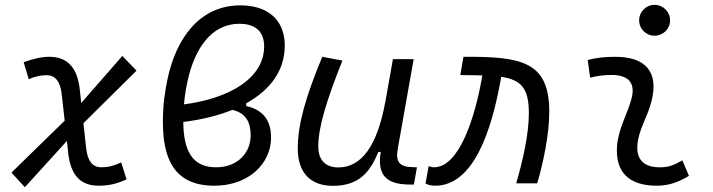

<svg xmlns="http://www.w3.org/2000/svg" viewBox="-20 -764 2970 800"><path d="M83.5 16.1 258.8 -176.8 263.7 -131.3C273.4 -31.2 317.4 9.8 391.6 9.8C432.1 9.8 466.8 2 507.3 -16.6L484.9 -87.4C455.6 -73.2 430.7 -66.9 402.8 -66.9C366.7 -66.9 345.2 -90.8 338.9 -147.5L327.6 -250.5L548.8 -469.7L489.7 -530.8L318.4 -335L313 -386.2C303.2 -486.3 257.8 -527.3 185.5 -527.3C154.3 -527.3 122.6 -520.5 78.6 -504.9L99.6 -434.1C126 -445.3 148.4 -450.7 174.8 -450.7C208.5 -450.7 231.4 -426.8 237.3 -370.1L249.5 -261.2L27.8 -44.9Z M1005.9 -333.5C1105.5 -388.7 1166.5 -469.2 1166.5 -574.2C1166.5 -682.1 1094.7 -741.7 981.9 -741.7C812.5 -741.7 714.4 -605.5 678.2 -435.5C667.5 -383.3 658.7 -330.1 658.7 -257.8C658.7 -112.3 698.7 9.8 873 9.8C1017.6 9.8 1109.4 -84 1109.4 -190.4C1109.4 -252.9 1085 -304.2 1005.9 -322.3ZM746.6 -329.1C749.5 -361.8 754.4 -394.5 761.2 -424.8C790.5 -561 860.4 -665 977.5 -665C1033.2 -665 1080.6 -641.6 1080.6 -570.8C1080.6 -441.4 942.9 -355 746.6 -329.1ZM948.2 -306.2C1006.8 -292.5 1024.4 -252.4 1024.4 -199.2C1024.4 -128.9 971.2 -66.9 880.4 -66.9C779.8 -66.9 744.6 -137.7 743.7 -255.9C819.3 -265.1 888.7 -282.2 948.2 -306.2Z M1366.7 10.3C1476.6 10.3 1522 -47.4 1556.6 -130.9H1566.4C1551.8 -40 1583.5 4.9 1687.5 4.9H1704.6L1717.3 -66.9L1700.7 -67.4C1643.6 -68.4 1627.4 -89.4 1637.7 -146L1703.6 -517.6H1617.2L1585 -336.4V-336.9C1551.3 -157.2 1487.3 -66.4 1389.6 -66.4C1335.9 -66.4 1306.2 -97.2 1306.2 -153.8C1306.2 -231.9 1337.9 -338.9 1406.7 -511.7L1322.8 -527.3C1254.4 -362.3 1220.7 -248 1220.7 -145C1220.7 -45.4 1272.9 10.3 1366.7 10.3Z M2130.9 0H2218.3C2243.7 -85.9 2268.6 -203.6 2268.6 -298.8C2268.6 -509.3 2150.4 -528.8 1911.1 -527.3L1897.9 -451.2C1932.1 -450.7 1962.4 -450.7 1989.7 -449.7L1987.3 -436C1959.5 -279.8 1895 -66.9 1788.1 -66.9C1780.8 -66.9 1778.3 -67.9 1766.1 -71.8L1752.9 1C1767.6 7.8 1780.3 9.8 1793 9.8C1951.7 9.8 2026.9 -214.8 2065.4 -427.2L2068.4 -443.8C2152.8 -431.2 2183.6 -395.5 2183.6 -292C2183.6 -204.1 2157.7 -92.3 2130.9 0Z M2823.2 -95.7C2786.6 -74.7 2764.2 -66.9 2729 -66.9C2664.1 -66.9 2631.8 -98.1 2635.7 -157.7C2640.1 -225.6 2678.7 -275.4 2695.3 -345.2C2724.6 -464.4 2670.4 -527.3 2543.9 -527.3C2505.4 -527.3 2466.8 -524.4 2428.7 -513.7L2439 -440.4C2468.8 -448.2 2498.5 -451.7 2528.3 -451.7C2598.6 -451.7 2627.9 -418.5 2611.8 -355C2596.7 -293.9 2555.2 -226.1 2550.8 -153.3C2543.9 -46.4 2601.1 9.8 2716.3 9.8C2771.5 9.8 2812 -8.3 2850.6 -31.2ZM2707.5 -615.2C2743.2 -615.2 2772 -643.6 2772 -679.2C2772 -714.8 2743.2 -743.7 2707.5 -743.7C2671.9 -743.7 2643.1 -714.8 2643.1 -679.2C2643.1 -643.6 2671.9 -615.2 2707.5 -615.2Z"/></svg>

Font: Cascadia Code PL SemiLight
Style: Italic
Weight: 350
Italic angle: -10°
Monospace: yes
Designer: Aaron Bell
Foundry: Saja Typeworks
Version: Version 2404.023